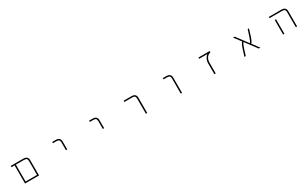

<svg xmlns="http://www.w3.org/2000/svg" viewBox="377 -2516 7246 4510"><g transform="rotate(-30 4000.0 -261.0)"><path d="M378.9 -32.2H688.5V-409.2Q688.5 -453.1 668 -471.7Q647.5 -490.2 597.7 -490.2H378.9ZM723.6 -409.2V2H371.1H343.8V-490.2H259.8V-524.4H597.7Q661.1 -524.4 692.4 -496.1Q723.6 -467.8 723.6 -409.2Z M1476.6 -490.2H1384.8V-524.4H1476.6Q1540 -524.4 1571.3 -496.1Q1602.5 -467.8 1602.5 -409.2V-195.3H1567.4V-409.2Q1567.4 -453.1 1546.4 -471.7Q1525.4 -490.2 1476.6 -490.2Z M2476.6 -490.2H2384.8V-524.4H2476.6Q2540 -524.4 2571.3 -496.1Q2602.5 -467.8 2602.5 -409.2V-195.3H2567.4V-409.2Q2567.4 -453.1 2546.4 -471.7Q2525.4 -490.2 2476.6 -490.2Z M3322.3 -490.2V-524.4H3532.2Q3595.7 -524.4 3627 -496.1Q3658.2 -467.8 3658.2 -409.2V2H3622.1V-409.2Q3622.1 -453.1 3601.6 -471.7Q3581.1 -490.2 3532.2 -490.2Z M4476.6 -490.2H4384.8V-524.4H4476.6Q4540 -524.4 4571.3 -496.1Q4602.5 -467.8 4602.5 -409.2V2H4567.4V-409.2Q4567.4 -453.1 4546.4 -471.7Q4525.4 -490.2 4476.6 -490.2Z M5571.3 -490.2H5351.6V-524.4H5657.2V-492.2Q5588.9 -475.6 5552.2 -420.4Q5515.6 -365.2 5515.6 -286.1V2H5479.5V-286.1Q5479.5 -359.4 5509.8 -416Q5535.2 -462.9 5571.3 -490.2Z M6726.6 2H6684.6L6451.2 -310.5Q6420.9 -283.2 6382.8 -164.1L6331.1 2H6293.9L6349.6 -174.8Q6390.6 -304.7 6429.7 -336.9L6289.1 -524.4H6333L6565.4 -212.9Q6595.7 -240.2 6633.8 -359.4L6686.5 -524.4H6721.7L6667 -347.7Q6626 -217.8 6587.9 -185.5Z M7597.7 -490.2H7259.8V-524.4H7597.7Q7661.1 -524.4 7692.4 -496.1Q7723.6 -467.8 7723.6 -409.2V2H7688.5V-409.2Q7688.5 -453.1 7667.5 -471.7Q7646.5 -490.2 7597.7 -490.2ZM7343.8 -391.6H7378.9V-24.4V2H7343.8V-24.4Z"/></g></svg>

Font: GenEi Gothic M ExtraLight
Style: Regular
Weight: 200
Designer: o_tamon (Modified); [Source Han Sans]
Ryoko NISHIZUKA  (kana & ideographs); Paul D. Hunt (Latin, Greek & Cyrillic); Wenl
Version: Version 1.1a;Original Version 1.004